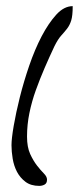

<svg xmlns="http://www.w3.org/2000/svg" viewBox="-20 -607 274 628"><path d="M17.6 -131.8Q17.6 -153.3 24.9 -195.8Q32.2 -238.3 44.9 -289.1Q57.6 -339.8 75.7 -392.6Q93.8 -445.3 116.2 -488.3Q138.7 -531.2 164.1 -559.1Q189.5 -586.9 217.8 -586.9Q217.8 -555.7 212.9 -540Q208 -524.4 199.7 -513.7Q191.4 -502.9 180.7 -491.2Q169.9 -479.5 158.2 -456.1Q141.6 -420.9 126 -384.8Q110.4 -348.6 97.2 -312Q84 -275.4 76.2 -237.3Q68.4 -199.2 68.4 -160.2Q68.4 -126 78.6 -103.5Q88.9 -81.1 101.1 -65.4Q113.3 -49.8 123.5 -39.6Q133.8 -29.3 133.8 -19.5Q133.8 -7.8 126 -3.4Q118.2 1 108.4 1Q81.1 1 63.5 -12.2Q45.9 -25.4 35.6 -44.9Q25.4 -64.5 21.5 -87.9Q17.6 -111.3 17.6 -131.8Z"/></svg>

Font: La Belle Aurore
Style: Regular
Weight: 400
Version: Version 1.001 2001